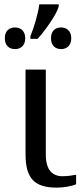

<svg xmlns="http://www.w3.org/2000/svg" viewBox="-20 -858 374 888"><path d="M191.9 -142.1V-536.1H98.1V-145C98.1 -31.2 140.6 9.8 243.2 9.8C274.4 9.8 313 2.9 332 -5.9V-49.8C311 -45.9 292 -43 268.1 -43C221.7 -43 191.9 -73.7 191.9 -142.1ZM2.4 -681.2C2.4 -646.5 22.9 -630.9 49.8 -630.9C74.7 -630.9 96.7 -646.5 96.7 -681.2C96.7 -715.8 74.2 -731 49.8 -731C22.9 -731 2.4 -716.3 2.4 -681.2ZM120.6 -678.2H153.8C188.5 -715.8 242.7 -792.5 251.5 -828.1V-837.9H161.6C156.7 -795.9 137.2 -730 120.6 -690.9ZM215.8 -681.2C215.8 -646.5 236.8 -630.9 262.7 -630.9C287.6 -630.9 309.6 -646.5 309.6 -681.2C309.6 -715.8 287.1 -731 262.7 -731C236.8 -731 215.8 -716.3 215.8 -681.2Z"/></svg>

Font: The Erased English
Style: Regular
Weight: 400
Designer: Monotype Design team + ligartures altered by 180 Amsterdam
Foundry: Monotype Imaging Inc.
Version: Version 1.030;Glyphs 3.1.2 (3151)